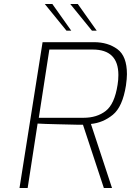

<svg xmlns="http://www.w3.org/2000/svg" viewBox="-20 -945 658 965"><path d="M194 -733H453Q522 -733 570 -698Q618 -663 618 -572Q618 -550 613 -515Q596 -408 547 -368Q498 -328 437 -322L543 0H502L397 -318H374Q337 -319 268.5 -320.5Q200 -322 169 -324L119 0H78ZM400 -353Q467 -353 511.5 -387.5Q556 -422 571 -519Q575 -543 575 -568Q575 -696 446 -696H228L175 -353ZM205 -925H243L338 -791H314ZM333 -925H371L466 -791H442Z"/></svg>

Font: Exo ExtraLight
Style: Italic
Weight: 275
Italic angle: -9°
Designer: Natanael Gama
Foundry: Natanael Gama
Version: Version 1.500; ttfautohint (v1.6)